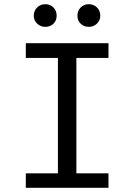

<svg xmlns="http://www.w3.org/2000/svg" viewBox="-20 -895 640 915"><path d="M141 -820Q141 -844 157 -859.5Q173 -875 196 -875Q219 -875 234.5 -859.5Q250 -844 250 -820Q250 -797 234.5 -782Q219 -767 196 -767Q173 -767 157 -782.5Q141 -798 141 -820ZM349 -820Q349 -844 364.5 -859.5Q380 -875 403 -875Q426 -875 442 -859.5Q458 -844 458 -820Q458 -798 442 -782.5Q426 -767 403 -767Q380 -767 364.5 -782Q349 -797 349 -820ZM497 -689V-619H344V-69H497V0H103V-69H256V-619H103V-689Z"/></svg>

Font: Fira Mono
Style: Regular
Weight: 400
Designer: Carrois Corporate & Edenspiekermann AG
Foundry: Carrois Corporate GbR & Edenspiekermann AG
Version: Version 3.206;PS 003.206;hotconv 1.0.70;makeotf.lib2.5.58329